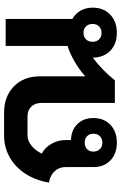

<svg xmlns="http://www.w3.org/2000/svg" viewBox="159 -758 608 967"><g transform="rotate(-90 463.5 -274.0)"><path d="M909 -112Q909 -57 874 -23.5Q839 10 782 10Q726 10 692 -23Q658 -56 657 -111Q594 -64 543 0H429V-370Q429 -402 410.5 -421Q392 -440 361 -440H265Q239 -440 214 -420Q189 -400 174 -368Q205 -352 223.5 -319Q242 -286 242 -249V-221Q292 -220 322.5 -189Q353 -158 353 -108Q353 -55 319 -22.5Q285 10 229 10Q173 10 139.5 -22.5Q106 -55 106 -108V-249Q106 -281 85 -303.5Q64 -326 28 -332Q39 -399 72.5 -450.5Q106 -502 156 -530Q206 -558 265 -558H379Q462 -558 512.5 -508.5Q563 -459 563 -378V-149Q595 -178 637 -202.5Q679 -227 716 -238V-550H852V-214Q879 -199 894 -172.5Q909 -146 909 -112ZM827 -112Q827 -133 814.5 -145.5Q802 -158 782 -158Q762 -158 749.5 -145.5Q737 -133 737 -112Q737 -92 749.5 -79.5Q762 -67 782 -67Q802 -67 814.5 -79.5Q827 -92 827 -112ZM184 -108Q184 -88 196.5 -75.5Q209 -63 229 -63Q249 -63 261.5 -75.5Q274 -88 274 -108Q274 -128 261.5 -140Q249 -152 229 -152Q209 -152 196.5 -140Q184 -128 184 -108Z"/></g></svg>

Font: Bai Jamjuree
Style: Bold
Weight: 700
Designer: Katatrad Aksorn Co.,Ltd.
Foundry: Cadson Demak Co.,Ltd.
Version: Version 1.000; ttfautohint (v1.6)